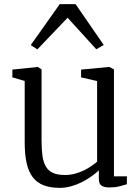

<svg xmlns="http://www.w3.org/2000/svg" viewBox="-20 -887 668 918"><path d="M127 -671.4 265.6 -867.2H341.3L476.1 -671.9L440.4 -651.4L303.2 -802.2L158.7 -650.9ZM98.1 -500 39.1 -517.1V-554.2L160.2 -566.9H160.6L178.7 -555.2V-217.8Q178.7 -173.3 183.1 -141.6Q187.5 -109.9 200 -89.6Q212.4 -69.3 234.4 -59.8Q256.3 -50.3 291 -50.3Q315.4 -50.3 338.1 -56.4Q360.8 -62.5 380.6 -72Q400.4 -81.5 416.5 -92.8Q432.6 -104 444.3 -113.8V-499.5L367.7 -517.1V-554.2L501.5 -566.9H502.4L524.9 -555.2V-43.9H586.9L586.4 -5.9Q569.3 -1 549.6 4.2Q529.8 9.3 503.4 9.3Q479 9.3 465.8 1Q452.6 -7.3 452.6 -33.2V-72.3Q438 -58.6 417.2 -43.7Q396.5 -28.8 372.3 -16.6Q348.1 -4.4 321 3.4Q293.9 11.2 266.1 11.2Q219.7 11.2 187.7 -1.5Q155.8 -14.2 136 -40.5Q116.2 -66.9 107.2 -107.9Q98.1 -148.9 98.1 -206.1Z"/></svg>

Font: MerriweatherLight
Style: Regular
Weight: 300
Designer: Eben Sorkin ( sorkintype@gmail.com )
Foundry: Eben Sorkin
Version: Version 1.055; ttfautohint (v1.4.1)